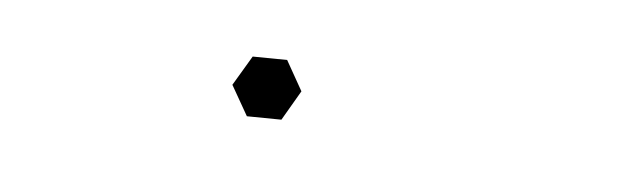

<svg xmlns="http://www.w3.org/2000/svg" viewBox="-25 -217 1049 323"><g transform="rotate(10 500.0 -55.5)"><path d="M390.1 -103.5 448.2 -107.9 481 -60.1 456.1 -7.3 397.9 -2.9 364.7 -50.8Z"/></g></svg>

Font: Jameel Khushkhat-L
Style: Regular
Weight: 400
Version: Version 3.5